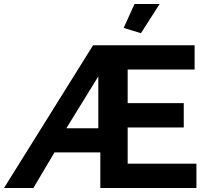

<svg xmlns="http://www.w3.org/2000/svg" viewBox="-45 -935 1031 955"><path d="M656 -770 570 -796 624 -915H749ZM418 -710H923V-589H590V-422H869V-301H590V-121H932V0H454V-177H226L121 0H-25ZM444 -297V-555L285 -297Z"/></svg>

Font: Raleway-v4020
Style: Bold
Weight: 700
Designer: Matt McInerney, Pablo Impallari, Rodrigo Fuenzalida
Foundry: Matt McInerney, Pablo Impallari, Rodrigo Fuenzalida
Version: Version 4.020;PS 004.020;hotconv 1.0.88;makeotf.lib2.5.64775